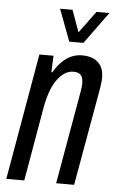

<svg xmlns="http://www.w3.org/2000/svg" viewBox="-52 -761 486 798"><g transform="rotate(5 190.5 -362.0)"><path d="M5 0 97 -527H156L153 -458H157Q174 -487 192.5 -504.5Q211 -522 231.5 -530.5Q252 -539 274 -539Q303 -539 323 -529.5Q343 -520 354 -501.5Q365 -483 365 -454Q365 -443 363.5 -431.5Q362 -420 360 -406L288 0H213L281 -387Q283 -397 284 -405.5Q285 -414 285 -422Q285 -437 281.5 -447Q278 -457 269 -462.5Q260 -468 244 -468Q226 -468 209.5 -458Q193 -448 178 -428Q163 -408 152 -378.5Q141 -349 134 -311L80 0ZM372 -724 275 -591H216L166 -724H218L262 -602H228L318 -724Z"/></g></svg>

Font: Archivo ExtraCondensed
Style: Italic
Weight: 400
Width: 2
Italic angle: -10°
Designer: Hector Gatti
Foundry: Omnibus-Type
Version: Version 2.001